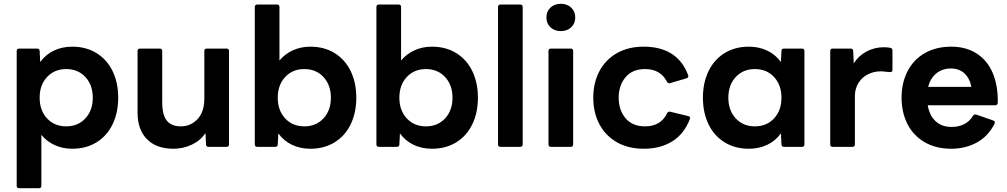

<svg xmlns="http://www.w3.org/2000/svg" viewBox="-20 -774 5307 1012"><path d="M81 218Q68 218 68 205V-505Q68 -518 81 -518H175Q189 -518 189 -505L192 -447Q220 -486 263.5 -507Q307 -528 361 -528Q434 -528 489 -494Q544 -460 573.5 -399Q603 -338 603 -259Q603 -180 573.5 -119Q544 -58 489 -24Q434 10 361 10Q311 10 269 -9Q227 -28 198 -63V205Q198 218 185 218ZM469 -259Q469 -326 430 -368Q391 -410 329 -410Q267 -410 228 -368Q189 -326 189 -259Q189 -192 228 -150Q267 -108 329 -108Q391 -108 430 -150Q469 -192 469 -259Z M705 -181V-505Q705 -518 718 -518H822Q835 -518 835 -505V-234Q835 -169 859 -138.5Q883 -108 934 -108Q985 -108 1021 -146Q1057 -184 1057 -254V-505Q1057 -518 1070 -518H1174Q1187 -518 1187 -505V-13Q1187 0 1174 0H1080Q1066 0 1066 -13L1063 -72Q1035 -32 990 -11Q945 10 894 10Q804 10 754.5 -40.5Q705 -91 705 -181Z M1447 -71 1444 -13Q1444 0 1430 0H1336Q1323 0 1323 -13V-737Q1323 -750 1336 -750H1440Q1453 -750 1453 -737V-455Q1482 -490 1524 -509Q1566 -528 1616 -528Q1689 -528 1744 -494Q1799 -460 1828.5 -399Q1858 -338 1858 -259Q1858 -180 1828.5 -119Q1799 -58 1744 -24Q1689 10 1616 10Q1562 10 1518.5 -11Q1475 -32 1447 -71ZM1724 -259Q1724 -326 1685 -368Q1646 -410 1584 -410Q1522 -410 1483 -368Q1444 -326 1444 -259Q1444 -192 1483 -150Q1522 -108 1584 -108Q1646 -108 1685 -150Q1724 -192 1724 -259Z M2088 -71 2085 -13Q2085 0 2071 0H1977Q1964 0 1964 -13V-737Q1964 -750 1977 -750H2081Q2094 -750 2094 -737V-455Q2123 -490 2165 -509Q2207 -528 2257 -528Q2330 -528 2385 -494Q2440 -460 2469.5 -399Q2499 -338 2499 -259Q2499 -180 2469.5 -119Q2440 -58 2385 -24Q2330 10 2257 10Q2203 10 2159.5 -11Q2116 -32 2088 -71ZM2365 -259Q2365 -326 2326 -368Q2287 -410 2225 -410Q2163 -410 2124 -368Q2085 -326 2085 -259Q2085 -192 2124 -150Q2163 -108 2225 -108Q2287 -108 2326 -150Q2365 -192 2365 -259Z M2618 0Q2605 0 2605 -13V-737Q2605 -750 2618 -750H2722Q2735 -750 2735 -737V-13Q2735 0 2722 0Z M2860 -682Q2860 -714 2881.5 -734Q2903 -754 2936 -754Q2969 -754 2990.5 -734Q3012 -714 3012 -682Q3012 -650 2990.5 -630Q2969 -610 2936 -610Q2903 -610 2881.5 -630Q2860 -650 2860 -682ZM2884 0Q2871 0 2871 -13V-505Q2871 -518 2884 -518H2988Q3001 -518 3001 -505V-13Q3001 0 2988 0Z M3107 -259Q3107 -338 3139.5 -399Q3172 -460 3232 -494Q3292 -528 3372 -528Q3551 -528 3607 -378Q3608 -376 3608 -373Q3608 -364 3598 -361L3512 -336L3508 -335Q3500 -335 3495 -344Q3461 -410 3380 -410Q3313 -410 3277 -367Q3241 -324 3241 -259Q3241 -194 3277 -151Q3313 -108 3380 -108Q3463 -108 3496 -177Q3502 -188 3513 -185L3608 -162Q3621 -159 3616 -146Q3586 -68 3523.5 -29Q3461 10 3373 10Q3292 10 3232 -24Q3172 -58 3139.5 -119Q3107 -180 3107 -259Z M3685 -259Q3685 -338 3714.5 -399Q3744 -460 3799 -494Q3854 -528 3927 -528Q3981 -528 4024.5 -507Q4068 -486 4096 -447L4099 -505Q4099 -518 4113 -518H4207Q4220 -518 4220 -505V-13Q4220 0 4207 0H4113Q4099 0 4099 -13L4096 -71Q4068 -32 4024.5 -11Q3981 10 3927 10Q3854 10 3799 -24Q3744 -58 3714.5 -119Q3685 -180 3685 -259ZM4099 -259Q4099 -326 4060 -368Q4021 -410 3959 -410Q3897 -410 3858 -368Q3819 -326 3819 -259Q3819 -192 3858 -150Q3897 -108 3959 -108Q4021 -108 4060 -150Q4099 -192 4099 -259Z M4369 0Q4356 0 4356 -13V-505Q4356 -518 4369 -518H4463Q4477 -518 4477 -505L4480 -440Q4506 -481 4548 -503Q4590 -525 4638 -525Q4658 -525 4673 -522Q4684 -519 4684 -508V-405Q4684 -394 4673 -394Q4663 -394 4648.5 -396Q4634 -398 4622 -398Q4586 -398 4555 -382.5Q4524 -367 4505 -337Q4486 -307 4486 -268V-13Q4486 0 4473 0Z M4732 -259Q4732 -337 4763.5 -398.5Q4795 -460 4854.5 -494Q4914 -528 4994 -528Q5072 -528 5128.5 -491.5Q5185 -455 5213 -388Q5241 -321 5239 -232Q5238 -219 5225 -219H4870Q4879 -165 4911.5 -135Q4944 -105 4995 -105Q5073 -105 5109 -164Q5114 -173 5126 -170L5215 -139Q5228 -134 5222 -122Q5189 -56 5129 -23Q5069 10 4994 10Q4914 10 4854.5 -24Q4795 -58 4763.5 -119.5Q4732 -181 4732 -259ZM5100 -316Q5091 -362 5063 -387.5Q5035 -413 4993 -413Q4947 -413 4915.5 -387.5Q4884 -362 4872 -316Z"/></svg>

Font: LINE Seed Sans KR Bold
Style: Regular
Weight: 700
Designer: LINE BX Design & Sandoll Inc & Dalton Maag Ltd
Foundry: Sandoll Inc.
Version: Version 1.000